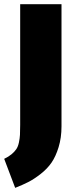

<svg xmlns="http://www.w3.org/2000/svg" viewBox="-45 -716 342 921"><path d="M250 -695.8V-109.9Q250 -55.2 236.1 -10Q222.2 35.2 201.9 64.5Q181.6 93.8 149.7 118.7Q117.7 143.6 90.8 157.2Q64 170.9 27.8 185.1L-24.9 45.9Q-3.4 35.6 10.7 23.7Q24.9 11.7 33.2 -0.5Q41.5 -12.7 45.7 -32.2Q49.8 -51.8 50.8 -69.3Q51.8 -86.9 51.8 -117.2V-695.8Z"/></svg>

Font: Fira Sans Compressed Heavy
Style: Regular
Weight: 900
Width: 1
Designer: Carrois Corporate & Edenspiekermann AG
Foundry: Carrois Corporate GbR & Edenspiekermann AG
Version: Version 4.203;PS 004.203;hotconv 1.0.88;makeotf.lib2.5.64775